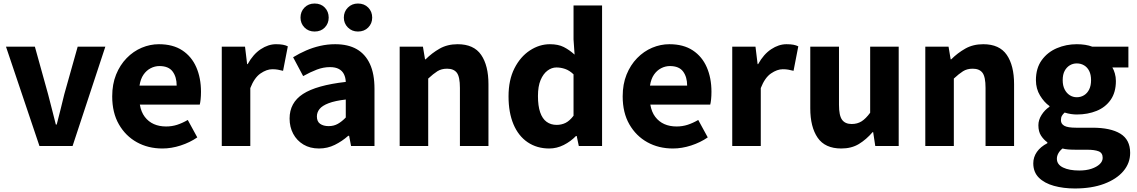

<svg xmlns="http://www.w3.org/2000/svg" viewBox="-20 -829 6453 1090"><path d="M204 0 14 -564H178L253 -294Q264 -252 275 -208.5Q286 -165 297 -122H302Q313 -165 324 -208.5Q335 -252 345 -294L421 -564H578L392 0Z M902 14Q821 14 757 -21.5Q693 -57 655 -123Q617 -189 617 -282Q617 -351 639 -405.5Q661 -460 699 -499Q737 -538 784.5 -558Q832 -578 882 -578Q962 -578 1015 -543Q1068 -508 1094.5 -447Q1121 -386 1121 -308Q1121 -285 1119 -265.5Q1117 -246 1114 -235H774Q781 -193 802 -165.5Q823 -138 853.5 -124.5Q884 -111 923 -111Q956 -111 985.5 -120.5Q1015 -130 1046 -148L1100 -49Q1058 -20 1005.5 -3Q953 14 902 14ZM772 -343H983Q983 -392 960 -423Q937 -454 885 -454Q859 -454 835 -441.5Q811 -429 794.5 -405Q778 -381 772 -343Z M1239 0V-564H1371L1383 -465H1386Q1417 -521 1460 -549.5Q1503 -578 1547 -578Q1571 -578 1586.5 -575Q1602 -572 1614 -566L1587 -427Q1571 -431 1557.5 -433.5Q1544 -436 1526 -436Q1494 -436 1459 -412Q1424 -388 1401 -329V0Z M1791 14Q1740 14 1702.5 -8.5Q1665 -31 1644.5 -69.5Q1624 -108 1624 -156Q1624 -246 1700 -295.5Q1776 -345 1943 -364Q1942 -389 1932.5 -408Q1923 -427 1903.5 -437.5Q1884 -448 1853 -448Q1816 -448 1779 -434Q1742 -420 1701 -397L1644 -504Q1680 -526 1718 -542.5Q1756 -559 1797.5 -568.5Q1839 -578 1883 -578Q1956 -578 2005 -550Q2054 -522 2080 -466Q2106 -410 2106 -325V0H1973L1962 -58H1957Q1922 -27 1880.5 -6.5Q1839 14 1791 14ZM1846 -113Q1875 -113 1898 -126Q1921 -139 1943 -162V-264Q1882 -257 1845.5 -243Q1809 -229 1794 -210Q1779 -191 1779 -168Q1779 -139 1797.5 -126Q1816 -113 1846 -113ZM1766 -650Q1731 -650 1708.5 -673Q1686 -696 1686 -729Q1686 -763 1708.5 -786Q1731 -809 1766 -809Q1802 -809 1824 -786Q1846 -763 1846 -729Q1846 -696 1824 -673Q1802 -650 1766 -650ZM2012 -650Q1978 -650 1955 -673Q1932 -696 1932 -729Q1932 -763 1955 -786Q1978 -809 2012 -809Q2048 -809 2070.5 -786Q2093 -763 2093 -729Q2093 -696 2070.5 -673Q2048 -650 2012 -650Z M2249 0V-564H2381L2393 -492H2396Q2432 -528 2476 -553Q2520 -578 2578 -578Q2670 -578 2711.5 -517.5Q2753 -457 2753 -351V0H2591V-330Q2591 -393 2573.5 -416Q2556 -439 2518 -439Q2486 -439 2463 -424.5Q2440 -410 2411 -383V0Z M3098 14Q3028 14 2975.5 -21.5Q2923 -57 2895 -123.5Q2867 -190 2867 -282Q2867 -375 2900.5 -441Q2934 -507 2988 -542.5Q3042 -578 3102 -578Q3149 -578 3180.5 -562Q3212 -546 3242 -519L3236 -605V-798H3398V0H3266L3254 -57H3250Q3220 -26 3180.5 -6Q3141 14 3098 14ZM3140 -120Q3168 -120 3191 -131.5Q3214 -143 3236 -172V-407Q3213 -429 3188.5 -437.5Q3164 -446 3139 -446Q3112 -446 3088 -428Q3064 -410 3049 -374.5Q3034 -339 3034 -284Q3034 -228 3046.5 -191.5Q3059 -155 3083 -137.5Q3107 -120 3140 -120Z M3800 14Q3719 14 3655 -21.5Q3591 -57 3553 -123Q3515 -189 3515 -282Q3515 -351 3537 -405.5Q3559 -460 3597 -499Q3635 -538 3682.5 -558Q3730 -578 3780 -578Q3860 -578 3913 -543Q3966 -508 3992.5 -447Q4019 -386 4019 -308Q4019 -285 4017 -265.5Q4015 -246 4012 -235H3672Q3679 -193 3700 -165.5Q3721 -138 3751.5 -124.5Q3782 -111 3821 -111Q3854 -111 3883.5 -120.5Q3913 -130 3944 -148L3998 -49Q3956 -20 3903.5 -3Q3851 14 3800 14ZM3670 -343H3881Q3881 -392 3858 -423Q3835 -454 3783 -454Q3757 -454 3733 -441.5Q3709 -429 3692.5 -405Q3676 -381 3670 -343Z M4137 0V-564H4269L4281 -465H4284Q4315 -521 4358 -549.5Q4401 -578 4445 -578Q4469 -578 4484.5 -575Q4500 -572 4512 -566L4485 -427Q4469 -431 4455.5 -433.5Q4442 -436 4424 -436Q4392 -436 4357 -412Q4322 -388 4299 -329V0Z M4756 14Q4664 14 4622 -47Q4580 -108 4580 -214V-564H4743V-234Q4743 -173 4760.5 -149Q4778 -125 4815 -125Q4847 -125 4871 -140Q4895 -155 4920 -189V-564H5082V0H4949L4937 -79H4934Q4898 -37 4856 -11.5Q4814 14 4756 14Z M5233 0V-564H5365L5377 -492H5380Q5416 -528 5460 -553Q5504 -578 5562 -578Q5654 -578 5695.5 -517.5Q5737 -457 5737 -351V0H5575V-330Q5575 -393 5557.5 -416Q5540 -439 5502 -439Q5470 -439 5447 -424.5Q5424 -410 5395 -383V0Z M6082 241Q6017 241 5963 226Q5909 211 5877.5 179.5Q5846 148 5846 98Q5846 63 5866.5 33.5Q5887 4 5926 -16V-21Q5905 -36 5890 -59Q5875 -82 5875 -118Q5875 -148 5893 -176.5Q5911 -205 5938 -223V-227Q5908 -248 5884.5 -286.5Q5861 -325 5861 -374Q5861 -442 5894 -487.5Q5927 -533 5980 -555.5Q6033 -578 6093 -578Q6118 -578 6140.5 -574.5Q6163 -571 6181 -564H6386V-446H6295Q6303 -433 6309 -412.5Q6315 -392 6315 -369Q6315 -305 6285.5 -262.5Q6256 -220 6205.5 -199.5Q6155 -179 6093 -179Q6078 -179 6060.5 -181.5Q6043 -184 6024 -190Q6014 -181 6008.5 -171.5Q6003 -162 6003 -146Q6003 -126 6022 -115Q6041 -104 6089 -104H6182Q6285 -104 6340.5 -70Q6396 -36 6396 39Q6396 97 6357.5 142.5Q6319 188 6248.5 214.5Q6178 241 6082 241ZM6093 -277Q6116 -277 6134.5 -288.5Q6153 -300 6163.5 -321.5Q6174 -343 6174 -374Q6174 -405 6163.5 -426Q6153 -447 6134.5 -458Q6116 -469 6093 -469Q6071 -469 6053 -458Q6035 -447 6024 -426.5Q6013 -406 6013 -374Q6013 -343 6024 -321.5Q6035 -300 6053 -288.5Q6071 -277 6093 -277ZM6107 139Q6147 139 6176.5 129Q6206 119 6223 103Q6240 87 6240 67Q6240 39 6217 30Q6194 21 6152 21H6091Q6063 21 6044.5 19.5Q6026 18 6012 14Q5996 27 5988 42Q5980 57 5980 72Q5980 105 6015 122Q6050 139 6107 139Z"/></svg>

Font: Noto Sans TC Thin ExtraBold
Style: Regular
Weight: 800
Version: Version 2.004-H2;hotconv 1.0.118;makeotfexe 2.5.65603